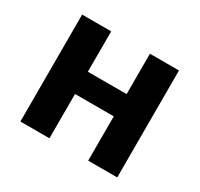

<svg xmlns="http://www.w3.org/2000/svg" viewBox="-116 -635 839 807"><g transform="rotate(30 303.0 -231.5)"><path d="M68 -491H209V-295H397V-491H538V28H397V-187H209V28H68Z"/></g></svg>

Font: LINE Seed Sans KR Bold
Style: Regular
Weight: 700
Designer: LINE BX Design & Sandoll Inc & Dalton Maag Ltd
Foundry: Sandoll Inc.
Version: Version 1.000